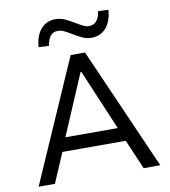

<svg xmlns="http://www.w3.org/2000/svg" viewBox="-98 -1007 968 1091"><g transform="rotate(-10 386.5 -462.0)"><path d="M36 0 345 -705H428L738 0H642L556 -201L601 -171H172L216 -201L130 0ZM384 -601 226 -230 201 -250H572L545 -230L388 -601ZM233 -778 173 -781Q179 -849 211.5 -885Q244 -921 295 -921Q323 -921 349.5 -909Q376 -897 401 -881Q423 -868 441.5 -858.5Q460 -849 476 -849Q505 -849 520.5 -868Q536 -887 542 -924L601 -921Q596 -854 563.5 -817.5Q531 -781 479 -781Q451 -781 425 -793.5Q399 -806 373 -822Q352 -835 333.5 -844Q315 -853 298 -853Q269 -853 254 -834.5Q239 -816 233 -778Z"/></g></svg>

Font: Nunito Sans 7pt
Style: Regular
Weight: 400
Designer: Vernon Adams
Foundry: Vernon Adams
Version: Version 3.101;gftools[0.9.27]